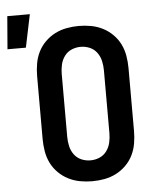

<svg xmlns="http://www.w3.org/2000/svg" viewBox="-109 -869 765 925"><g transform="rotate(-5 274.0 -406.0)"><path d="M300 8Q270 8 240.5 2.5Q211 -3 184.5 -16.5Q158 -30 136.5 -51.5Q115 -73 102 -99.5Q89 -126 84 -156Q79 -186 79 -215V-520Q79 -549 84 -579Q89 -609 102 -635.5Q115 -662 136.5 -683.5Q158 -705 184.5 -718.5Q211 -732 240.5 -737.5Q270 -743 300 -743Q330 -743 359.5 -737.5Q389 -732 415.5 -718.5Q442 -705 463.5 -683.5Q485 -662 498 -635.5Q511 -609 516 -579Q521 -549 521 -520V-215Q521 -186 516 -156Q511 -126 498 -99.5Q485 -73 463.5 -51.5Q442 -30 415.5 -16.5Q389 -3 359.5 2.5Q330 8 300 8ZM300 -93Q323 -93 344 -102Q365 -111 378.5 -129.5Q392 -148 397 -170.5Q402 -193 402 -215V-520Q402 -542 397 -564.5Q392 -587 378.5 -605.5Q365 -624 344 -633Q323 -642 300 -642Q277 -642 256 -633Q235 -624 221.5 -605.5Q208 -587 203 -564.5Q198 -542 198 -520V-215Q198 -193 203 -170.5Q208 -148 221.5 -129.5Q235 -111 256 -102Q277 -93 300 -93ZM-52 -661 -39 -820H70L37 -661Z"/></g></svg>

Font: Iosevka HT Extended
Style: Bold
Weight: 700
Width: 7
Monospace: yes
Designer: Belleve Invis
Foundry: Belleve Invis
Version: Version 32.3.0; ttfautohint (v1.8.4)